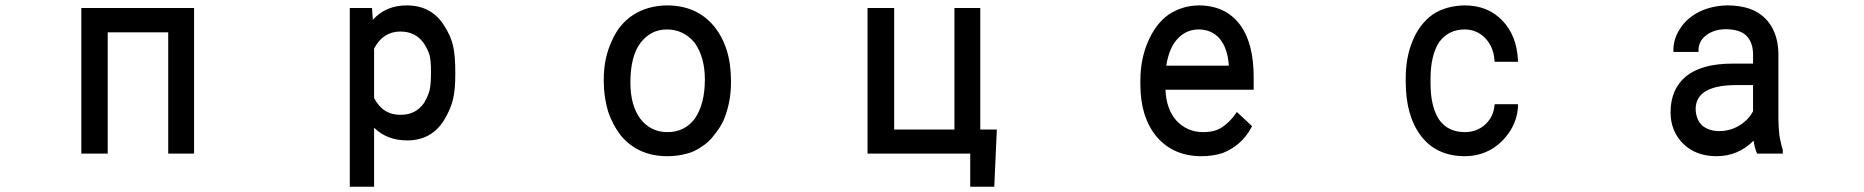

<svg xmlns="http://www.w3.org/2000/svg" viewBox="-20 -580 7040 725"><path d="M712.9 -549.8V0H615.2V-458H386.7V0H287.1V-549.8Z M1699.2 -306.6V-298.8Q1699.2 -238.3 1689.9 -202.1Q1680.7 -166 1657.2 -127Q1609.4 -49.8 1517.6 -49.8Q1441.4 -49.8 1392.6 -97.7V125H1300.8V-549.8H1384.8L1387.7 -504.9Q1436.5 -559.6 1515.6 -559.6Q1609.4 -559.6 1657.2 -483.4Q1681.6 -445.3 1690.4 -408.7Q1699.2 -372.1 1699.2 -306.6ZM1582 -192.4Q1596.7 -217.8 1602.1 -239.3Q1607.4 -260.7 1607.4 -308.6Q1607.4 -350.6 1602.5 -369.6Q1597.7 -388.7 1582 -414.1Q1550.8 -460.9 1492.2 -460.9Q1425.8 -460.9 1392.6 -396.5V-210Q1425.8 -145.5 1493.2 -146.5Q1550.8 -146.5 1582 -192.4Z M2259.8 -273.4V-280.3Q2259.8 -360.4 2290 -424.8Q2317.4 -489.3 2372.1 -524.4Q2425.8 -558.6 2498 -559.6Q2610.4 -559.6 2675.8 -481.4Q2740.2 -402.3 2740.2 -275.4V-268.6Q2740.2 -191.4 2711.9 -125Q2698.2 -95.7 2675.8 -69.3Q2660.2 -45.9 2629.9 -26.4Q2602.5 -6.8 2570.3 1Q2537.1 9.8 2500 9.8Q2389.6 9.8 2324.2 -68.4Q2293.9 -107.4 2276.4 -158.2Q2259.8 -214.8 2259.8 -273.4ZM2398.4 -418Q2360.4 -367.2 2360.4 -268.6Q2360.4 -181.6 2398.4 -130.9Q2437.5 -81.1 2500 -81.1Q2565.4 -81.1 2603.5 -131.8Q2641.6 -186.5 2641.6 -280.3Q2641.6 -363.3 2603.5 -418Q2561.5 -468.8 2498 -468.8Q2437.5 -468.8 2398.4 -418Z M3255.9 0V-549.8H3356.4V-90.8H3584V-549.8H3681.6V-90.8H3744.1L3734.4 125H3643.6V0Z M4596.7 -2Q4559.6 9.8 4516.6 9.8Q4411.1 9.8 4347.7 -63.5Q4286.1 -137.7 4286.1 -260.7V-276.4Q4286.1 -355.5 4314.5 -421.9Q4342.8 -488.3 4390.6 -523.4Q4442.4 -558.6 4505.9 -559.6Q4606.4 -559.6 4661.1 -488.3Q4714.8 -417 4713.9 -285.2V-241.2H4380.9Q4383.8 -168.9 4420.9 -126Q4461.9 -81.1 4523.4 -81.1Q4567.4 -81.1 4594.7 -99.6Q4624 -119.1 4646.5 -151.4L4650.4 -157.2L4708 -103.5L4705.1 -98.6Q4686.5 -63.5 4658.2 -39.1Q4632.8 -16.6 4596.7 -2ZM4585.9 -433.6Q4555.7 -468.8 4505.9 -468.8Q4458 -468.8 4424.8 -431.6Q4394.5 -398.4 4383.8 -332H4620.1Q4616.2 -396.5 4585.9 -433.6Z M5415 -127Q5448.2 -81.1 5511.7 -81.1Q5555.7 -81.1 5587.9 -109.4Q5619.1 -138.7 5623 -179.7L5624 -186.5H5711.9V-179.7Q5710.9 -131.8 5682.6 -85.9Q5654.3 -42 5612.3 -16.6Q5565.4 9.8 5511.7 9.8Q5405.3 9.8 5346.7 -65.4Q5288.1 -141.6 5288.1 -271.5V-285.2Q5288.1 -364.3 5314.5 -426.8Q5339.8 -488.3 5388.7 -524.4Q5439.5 -558.6 5510.7 -559.6Q5598.6 -559.6 5653.3 -502Q5707 -446.3 5711.9 -353.5V-346.7H5624L5623 -353.5Q5620.1 -402.3 5587.9 -436.5Q5555.7 -468.8 5510.7 -468.8Q5450.2 -468.8 5415 -421.9Q5381.8 -372.1 5381.8 -282.2V-264.6Q5381.8 -175.8 5415 -127Z M6615.2 0 6613.3 -3.9Q6606.4 -18.6 6601.6 -48.8Q6543 9.8 6461.9 9.8Q6384.8 9.8 6336.9 -36.1Q6288.1 -84 6288.1 -156.2Q6288.1 -243.2 6346.7 -292Q6406.2 -339.8 6522.5 -339.8H6599.6V-374Q6599.6 -418.9 6575.2 -444.3Q6551.8 -468.8 6498 -469.7Q6452.1 -469.7 6421.9 -446.3Q6393.6 -423.8 6393.6 -390.6V-383.8H6298.8V-390.6Q6298.8 -434.6 6325.2 -473.6Q6349.6 -511.7 6397.5 -536.1Q6445.3 -558.6 6502 -559.6Q6595.7 -559.6 6644.5 -511.7Q6693.4 -462.9 6695.3 -379.9V-131.8Q6695.3 -104.5 6699.2 -67.4Q6707 -27.3 6710.9 -16.6L6711.9 -15.6V0ZM6407.2 -106.4Q6432.6 -85 6472.7 -85Q6512.7 -85 6548.8 -106.4Q6584 -128.9 6599.6 -160.2V-258.8H6538.1Q6383.8 -258.8 6382.8 -168.9Q6383.8 -128.9 6407.2 -106.4Z"/></svg>

Font: RobotoJAA
Style: Medium
Weight: 500
Version: Version 2.05; 2016-11-05